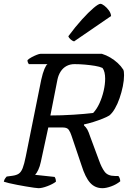

<svg xmlns="http://www.w3.org/2000/svg" viewBox="-31 -986 683 1006"><path d="M171 0Q165 0 147 -2.5Q129 -5 105.5 -9Q82 -13 58.5 -17.5Q35 -22 16 -26.5Q-3 -31 -11 -34Q-9 -45 -3 -52.5Q3 -60 4 -61L34 -65Q56 -68 68 -76.5Q80 -85 88 -105.5Q96 -126 104 -166L185 -568Q193 -604 202 -625Q211 -646 218 -650H120Q117 -654 115 -659Q113 -664 113 -671Q120 -678 133.5 -685.5Q147 -693 161 -698.5Q175 -704 181 -704H503Q526 -697 547 -684.5Q568 -672 585.5 -656Q603 -640 615 -621Q617 -617 618 -610Q619 -603 619 -592Q619 -565 612.5 -533.5Q606 -502 595.5 -471.5Q585 -441 571 -417Q557 -393 542 -381Q529 -373 506.5 -364Q484 -355 458.5 -347Q433 -339 409 -334V-329Q420 -319 426.5 -307.5Q433 -296 442 -269L488 -145Q501 -108 517.5 -86Q534 -64 571 -64H589Q594 -59 596.5 -51Q599 -43 599 -36Q578 -19 551.5 -9.5Q525 0 506 0Q467 0 441.5 -28Q416 -56 396 -120L344 -274Q338 -293 329.5 -305.5Q321 -318 299 -318H222L183 -138Q178 -114 169.5 -96Q161 -78 153 -70L255 -59Q257 -57 259.5 -50.5Q262 -44 262 -34Q245 -21 217 -10.5Q189 0 171 0ZM233 -381Q292 -381 354 -385Q416 -389 457 -394Q476 -414 490 -444.5Q504 -475 512 -509.5Q520 -544 520 -574Q520 -592 516.5 -606.5Q513 -621 506 -630Q491 -637 466.5 -641Q442 -645 414 -647.5Q386 -650 359 -650Q336 -650 317.5 -640Q299 -630 287 -611.5Q275 -593 270 -569ZM357 -769Q347 -772 338 -780.5Q329 -789 327 -796Q364 -846 398.5 -884Q433 -922 459 -944Q485 -966 495 -966Q503 -966 516 -956Q529 -946 539.5 -931.5Q550 -917 551 -902Z"/></svg>

Font: Texturina Medium
Style: Italic
Weight: 500
Italic angle: -11°
Designer: Guillermo Torres Carreño
Foundry: Omnibus-Type
Version: Version 1.002